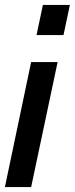

<svg xmlns="http://www.w3.org/2000/svg" viewBox="-30 -763 305 783"><path d="M119 -620 145 -743H255L229 -620ZM-10 0 97 -510H205L97 0Z"/></svg>

Font: Saira ExtraCondensed
Style: Bold Italic
Weight: 700
Width: 2
Italic angle: -12°
Designer: Hector Gatti with collaboration of the Omnibus-Type team
Foundry: Omnibus-Type
Version: Version 1.101